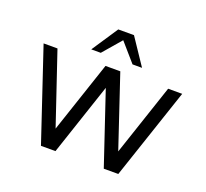

<svg xmlns="http://www.w3.org/2000/svg" viewBox="-120 -844 1060 988"><g transform="rotate(20 409.5 -349.5)"><path d="M277 0H197.5L30 -500H106L238 -109L369 -500H450L581 -109L712 -500H789L621 0H541.5L409 -394.5ZM452.5 -699 549 -555H497L409.5 -655.5L323 -555H271L366.5 -699Z"/></g></svg>

Font: Urbanist
Style: Regular
Weight: 400
Designer: Corey Hu
Foundry: Corey Hu
Version: Version 1.330; ttfautohint (v1.8.4.7-5d5b)